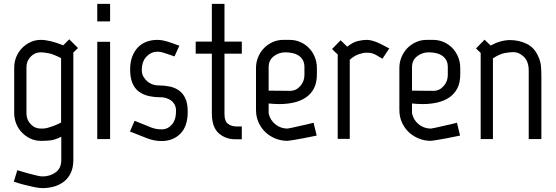

<svg xmlns="http://www.w3.org/2000/svg" viewBox="-20 -715 2860 987"><path d="M294 -416Q256 -436 231 -441Q206 -446 189 -446Q159 -446 137.5 -423.5Q116 -401 116 -370V-132Q116 -100 137.5 -77Q159 -54 190 -54Q198 -54 206 -54.5Q214 -55 225.5 -58Q237 -61 253.5 -67Q270 -73 294 -85ZM357 107Q357 145 344.5 172.5Q332 200 310 217.5Q288 235 259.5 243.5Q231 252 198 252Q182 252 157 247Q132 242 109 236Q81 229 51 219L69 160Q98 169 124 176Q146 182 167 187Q188 192 198 192Q237 192 266 171Q295 150 295 108V-12Q263 4 240 6.5Q217 9 200 9H190Q161 9 136.5 -2.5Q112 -14 93 -33.5Q74 -53 63.5 -79Q53 -105 53 -135V-366Q53 -396 63.5 -422Q74 -448 93 -467.5Q112 -487 136.5 -498.5Q161 -510 190 -510Q212 -510 241.5 -503Q271 -496 305 -482L336 -513L381 -468L357 -445Z M480 -695H546V-605H480ZM480 -500H546V0H480Z M945 -141Q945 -66 907.5 -28Q870 10 810 10Q792 10 773 6.5Q754 3 734 -5L648 -39L672 -94L759 -59Q772 -54 785.5 -52Q799 -50 811 -50Q842 -50 863.5 -74.5Q885 -99 885 -145Q885 -164 877.5 -177.5Q870 -191 858.5 -199Q847 -207 833.5 -211Q820 -215 808 -215Q772 -215 742.5 -222Q713 -229 692 -245.5Q671 -262 660 -289.5Q649 -317 649 -359Q649 -396 660 -424.5Q671 -453 689.5 -472Q708 -491 733.5 -500.5Q759 -510 789 -510Q807 -510 825 -505.5Q843 -501 863 -494L902 -480L877 -425Q851 -434 836.5 -439Q822 -444 813.5 -446Q805 -448 801 -448.5Q797 -449 793 -449H788Q757 -449 733 -424Q709 -399 709 -354Q709 -335 717.5 -320.5Q726 -306 738 -296Q750 -286 764.5 -281Q779 -276 791 -276Q823 -276 851 -270.5Q879 -265 900 -250Q921 -235 933 -209Q945 -183 945 -141Z M1069 -439H986V-501H1069V-695H1134V-501H1223V-439H1134V-128Q1134 -92 1152 -78.5Q1170 -65 1195 -65H1223V1H1190Q1139 1 1104 -30.5Q1069 -62 1069 -133Z M1471 -248Q1502 -248 1523.5 -272.5Q1545 -297 1545 -329V-370Q1545 -391 1537 -405.5Q1529 -420 1515.5 -429Q1502 -438 1484 -442Q1466 -446 1447 -446Q1413 -446 1387 -425.5Q1361 -405 1361 -370V-249ZM1296 -365Q1296 -395 1307 -421.5Q1318 -448 1337 -467.5Q1356 -487 1381.5 -498.5Q1407 -510 1436 -510H1469Q1498 -510 1523.5 -499Q1549 -488 1568 -468.5Q1587 -449 1598 -422.5Q1609 -396 1609 -365V-333Q1609 -290 1594 -261Q1579 -232 1552.5 -214Q1526 -196 1491 -188Q1456 -180 1417 -180Q1389 -180 1361 -183V-133Q1368 -98 1395.5 -76Q1423 -54 1458 -54Q1460 -54 1481.5 -58.5Q1503 -63 1528 -69Q1557 -75 1592 -84L1608 -18Q1570 -10 1538 -4Q1511 1 1487 5Q1463 9 1458 9Q1425 9 1395.5 -3Q1366 -15 1344 -36Q1322 -57 1309 -86Q1296 -115 1296 -150Z M1946 -413Q1928 -424 1916.5 -430.5Q1905 -437 1896 -440Q1887 -443 1879 -443.5Q1871 -444 1862 -444Q1848 -444 1825 -436.5Q1802 -429 1778 -408V-1H1716V-435Q1710 -441 1701 -449Q1692 -457 1687 -463L1731 -508L1765 -475Q1794 -498 1819.5 -504Q1845 -510 1864 -510Q1884 -510 1909 -501Q1934 -492 1981 -466Z M2208 -248Q2239 -248 2260.5 -272.5Q2282 -297 2282 -329V-370Q2282 -391 2274 -405.5Q2266 -420 2252.5 -429Q2239 -438 2221 -442Q2203 -446 2184 -446Q2150 -446 2124 -425.5Q2098 -405 2098 -370V-249ZM2033 -365Q2033 -395 2044 -421.5Q2055 -448 2074 -467.5Q2093 -487 2118.5 -498.5Q2144 -510 2173 -510H2206Q2235 -510 2260.5 -499Q2286 -488 2305 -468.5Q2324 -449 2335 -422.5Q2346 -396 2346 -365V-333Q2346 -290 2331 -261Q2316 -232 2289.5 -214Q2263 -196 2228 -188Q2193 -180 2154 -180Q2126 -180 2098 -183V-133Q2105 -98 2132.5 -76Q2160 -54 2195 -54Q2197 -54 2218.5 -58.5Q2240 -63 2265 -69Q2294 -75 2329 -84L2345 -18Q2307 -10 2275 -4Q2248 1 2224 5Q2200 9 2195 9Q2162 9 2132.5 -3Q2103 -15 2081 -36Q2059 -57 2046 -86Q2033 -115 2033 -150Z M2747 -425Q2759 -399 2761 -374Q2763 -349 2763 -322V0H2698V-352Q2698 -398 2673.5 -422.5Q2649 -447 2619 -447Q2602 -447 2575.5 -442.5Q2549 -438 2514 -415V0H2451V-443L2427 -466L2471 -511L2502 -481Q2554 -509 2602 -509Q2647 -509 2687 -490Q2727 -471 2747 -425Z"/></svg>

Font: Marvel
Style: Bold
Weight: 700
Designer: Carolina Trebol
Foundry: Carolina Trebol
Version: Version 1.001